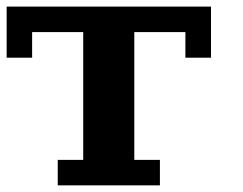

<svg xmlns="http://www.w3.org/2000/svg" viewBox="-20 -558 732 578"><path d="M153.8 0V-76.7H230.5V-461.4H76.7V-384.3H0V-538.1H615.2V-384.3H538.1V-461.4H384.3V-76.7H461.4V0Z"/></svg>

Font: Good Old DOS
Style: Regular
Weight: 400
Designer: Vasily Draigo
Foundry: Vasily Draigo
Version: 1.0